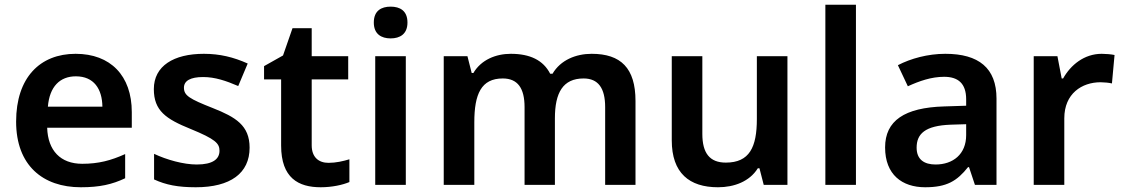

<svg xmlns="http://www.w3.org/2000/svg" viewBox="-20 -780 4741 810"><path d="M299 -553C149 -553 48 -453 48 -267C48 -82 161 10 321 10C401 10 453 -2 508 -28V-130C448 -103 396 -89 327 -89C235 -89 182 -145 179 -241H536V-307C536 -461 446 -553 299 -553ZM300 -458C376 -458 411 -405 412 -330H182C189 -415 233 -458 300 -458Z M1033 -157C1033 -251 974 -286 878 -324C779 -363 756 -377 756 -410C756 -439 783 -455 837 -455C887 -455 934 -439 985 -417L1025 -512C965 -539 907 -553 840 -553C713 -553 629 -502 629 -404C629 -313 680 -278 784 -236C889 -193 906 -175 906 -144C906 -109 878 -86 810 -86C754 -86 683 -106 630 -131V-23C680 0 730 10 806 10C952 10 1033 -49 1033 -157Z M1366 -93C1324 -93 1295 -117 1295 -167V-445H1449V-543H1295V-661H1214L1174 -546L1094 -501V-445H1166V-166C1166 -29 1239 10 1333 10C1381 10 1426 0 1454 -12V-108C1428 -100 1397 -93 1366 -93Z M1628 -752C1589 -752 1557 -735 1557 -685C1557 -636 1589 -618 1628 -618C1667 -618 1699 -636 1699 -685C1699 -735 1667 -752 1628 -752ZM1692 -543H1563V0H1692Z M2476 -553C2410 -553 2345 -527 2311 -469H2301C2272 -526 2216 -553 2135 -553C2072 -553 2010 -528 1977 -472H1970L1952 -543H1852V0H1981V-264C1981 -383 2010 -449 2101 -449C2164 -449 2193 -408 2193 -328V0H2321V-281C2321 -389 2355 -449 2442 -449C2504 -449 2533 -408 2533 -328V0H2661V-354C2661 -493 2599 -553 2476 -553Z M3302 -543H3173V-278C3173 -159 3142 -94 3042 -94C2974 -94 2943 -134 2943 -215V-543H2814V-188C2814 -50 2888 10 3009 10C3077 10 3142 -14 3177 -70H3184L3202 0H3302Z M3591 0V-760H3462V0Z M3968 -553C3894 -553 3822 -533 3768 -505L3810 -416C3858 -438 3909 -456 3963 -456C4021 -456 4056 -429 4056 -361V-334L3963 -331C3796 -326 3714 -271 3714 -158C3714 -43 3786 10 3883 10C3974 10 4017 -16 4064 -75H4068L4093 0H4184V-364C4184 -493 4109 -553 3968 -553ZM3991 -254 4056 -256V-210C4056 -129 4000 -86 3927 -86C3879 -86 3847 -107 3847 -157C3847 -215 3882 -250 3991 -254Z M4628 -553C4554 -553 4497 -506 4465 -449H4459L4441 -543H4341V0H4470V-281C4470 -385 4544 -433 4623 -433C4637 -433 4659 -431 4671 -428L4682 -548C4668 -551 4645 -553 4628 -553Z"/></svg>

Font: Noto Kufi Arabic SemiBold
Style: Regular
Weight: 600
Designer: Monotype Design Team, David Williams, Khaled Hosny
Foundry: Google LLC
Version: Version 2.109